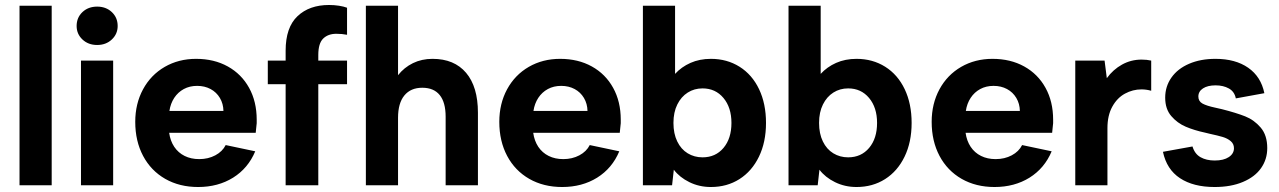

<svg xmlns="http://www.w3.org/2000/svg" viewBox="-20 -743 5130 770"><path d="M58.3 -720H187.3V0H58.3Z M304.8 -500H433.8V0H304.8ZM287.3 -638.8Q287.3 -672.4 310.6 -694.5Q333.9 -716.5 369.6 -716.5Q405.2 -716.5 428.5 -694.5Q451.9 -672.4 451.9 -638.8Q451.9 -606.7 428.5 -584.7Q405.2 -562.6 369.6 -562.6Q333.9 -562.6 310.6 -584.7Q287.3 -606.7 287.3 -638.8Z M522.4 -254.5Q522.4 -327 553.6 -384.8Q584.9 -442.5 640.6 -474.8Q696.4 -507 766.4 -507Q838.5 -507 893.5 -476.5Q948.5 -446 979 -390.7Q1009.5 -335.5 1009.5 -262.9V-248.9Q1008.5 -237.9 1007.5 -229.9Q1006.5 -222 1005.5 -210.4H658.4Q662.9 -178.1 678.8 -154.2Q694.8 -130.3 720.5 -117.6Q746.1 -104.9 779 -104.9Q814.9 -104.9 843.5 -120.1Q872.1 -135.3 885.1 -161.2L1003.6 -136.2Q975.1 -68.1 914.8 -30.5Q854.5 7 774.5 7Q699.9 7 642.6 -25.7Q585.4 -58.5 553.9 -117.7Q522.4 -177 522.4 -254.5ZM770.5 -398.6Q740.6 -398.6 717.1 -385.9Q693.7 -373.2 678.8 -350.6Q663.9 -327.9 659.4 -298.1H876.1Q875.6 -326.9 861.9 -350.1Q848.2 -373.2 824.5 -385.9Q800.9 -398.6 770.5 -398.6Z M1328.8 -607.5Q1295.9 -607.5 1276.2 -588.4Q1256.5 -569.2 1256.5 -522.5V-500H1371.8V-405.2H1256.5V0H1125.5V-405.2H1054V-500H1125.5V-539.8Q1125.5 -632.9 1173 -678Q1220.5 -723 1299.6 -723Q1320.2 -723 1339.5 -720Q1358.8 -717 1371.8 -712V-603.5Q1352.3 -607.5 1328.8 -607.5Z M1447.3 -720H1576.3V-441.5Q1600.8 -472.5 1636.1 -489.8Q1671.3 -507 1714.7 -507Q1801.7 -507 1849.2 -451Q1896.7 -395 1896.7 -291V0H1767.2V-275Q1767.2 -332.3 1743.5 -361.7Q1719.8 -391.1 1673.5 -391.1Q1627.1 -391.1 1601.7 -360.2Q1576.3 -329.3 1576.3 -270.5V0H1447.3Z M1982.4 -254.5Q1982.4 -327 2013.6 -384.8Q2044.9 -442.5 2100.6 -474.8Q2156.4 -507 2226.4 -507Q2298.5 -507 2353.5 -476.5Q2408.5 -446 2439 -390.7Q2469.5 -335.5 2469.5 -262.9V-248.9Q2468.5 -237.9 2467.5 -229.9Q2466.5 -222 2465.5 -210.4H2118.4Q2122.9 -178.1 2138.8 -154.2Q2154.8 -130.3 2180.5 -117.6Q2206.1 -104.9 2239 -104.9Q2274.9 -104.9 2303.5 -120.1Q2332.1 -135.3 2345.1 -161.2L2463.6 -136.2Q2435.1 -68.1 2374.8 -30.5Q2314.5 7 2234.5 7Q2159.9 7 2102.6 -25.7Q2045.4 -58.5 2013.9 -117.7Q1982.4 -177 1982.4 -254.5ZM2230.5 -398.6Q2200.6 -398.6 2177.1 -385.9Q2153.7 -373.2 2138.8 -350.6Q2123.9 -327.9 2119.4 -298.1H2336.1Q2335.6 -326.9 2321.9 -350.1Q2308.2 -373.2 2284.5 -385.9Q2260.9 -398.6 2230.5 -398.6Z M2682.3 -62.4 2675.3 0H2558.3V-720H2687.3V-446.7Q2712.8 -474.6 2749.2 -490.8Q2785.7 -507 2831.1 -507Q2895.5 -507 2946 -475.3Q2996.5 -443.5 3024.2 -385.3Q3052 -327 3052 -250Q3052 -173 3023.7 -114.7Q2995.5 -56.5 2945.5 -24.7Q2895.5 7 2831.1 7Q2784.2 7 2744.7 -12.5Q2705.3 -31.9 2682.3 -62.4ZM2913.4 -250Q2913.4 -311.8 2881.3 -350.2Q2849.2 -388.5 2797.4 -388.5Q2764.5 -388.5 2738.1 -371.8Q2711.7 -355.1 2696.3 -324Q2680.8 -292.9 2680.8 -250Q2680.8 -207.1 2696 -175.8Q2711.2 -144.4 2737.9 -128.2Q2764.5 -112 2797.4 -112Q2849.7 -112 2881.6 -149.9Q2913.4 -187.7 2913.4 -250Z M3266.3 -62.4 3259.3 0H3142.3V-720H3271.3V-446.7Q3296.8 -474.6 3333.2 -490.8Q3369.7 -507 3415.1 -507Q3479.5 -507 3530 -475.3Q3580.5 -443.5 3608.2 -385.3Q3636 -327 3636 -250Q3636 -173 3607.7 -114.7Q3579.5 -56.5 3529.5 -24.7Q3479.5 7 3415.1 7Q3368.2 7 3328.7 -12.5Q3289.3 -31.9 3266.3 -62.4ZM3497.4 -250Q3497.4 -311.8 3465.3 -350.2Q3433.2 -388.5 3381.4 -388.5Q3348.5 -388.5 3322.1 -371.8Q3295.7 -355.1 3280.3 -324Q3264.8 -292.9 3264.8 -250Q3264.8 -207.1 3280 -175.8Q3295.2 -144.4 3321.9 -128.2Q3348.5 -112 3381.4 -112Q3433.7 -112 3465.6 -149.9Q3497.4 -187.7 3497.4 -250Z M3716.4 -254.5Q3716.4 -327 3747.6 -384.8Q3778.9 -442.5 3834.6 -474.8Q3890.4 -507 3960.4 -507Q4032.5 -507 4087.5 -476.5Q4142.5 -446 4173 -390.7Q4203.5 -335.5 4203.5 -262.9V-248.9Q4202.5 -237.9 4201.5 -229.9Q4200.5 -222 4199.5 -210.4H3852.4Q3856.9 -178.1 3872.8 -154.2Q3888.8 -130.3 3914.5 -117.6Q3940.1 -104.9 3973 -104.9Q4008.9 -104.9 4037.5 -120.1Q4066.1 -135.3 4079.1 -161.2L4197.6 -136.2Q4169.1 -68.1 4108.8 -30.5Q4048.5 7 3968.5 7Q3893.9 7 3836.6 -25.7Q3779.4 -58.5 3747.9 -117.7Q3716.4 -177 3716.4 -254.5ZM3964.5 -398.6Q3934.6 -398.6 3911.1 -385.9Q3887.7 -373.2 3872.8 -350.6Q3857.9 -327.9 3853.4 -298.1H4070.1Q4069.6 -326.9 4055.9 -350.1Q4042.2 -373.2 4018.5 -385.9Q3994.9 -398.6 3964.5 -398.6Z M4292.3 -500H4409.8L4418.8 -429.5Q4443.8 -464 4479.8 -484Q4515.8 -504 4558.3 -504Q4579.3 -504 4596.8 -500V-379Q4577.4 -384.5 4557.8 -384.5Q4522.8 -384.5 4491.6 -367.5Q4460.3 -350.6 4440.8 -315.3Q4421.3 -280.1 4421.3 -229.1V0H4292.3Z M4643.9 -134.2 4762.4 -155.6Q4771.3 -125.7 4794.7 -112.5Q4818.1 -99.3 4851.5 -99.3Q4887.4 -99.3 4908 -113Q4928.7 -126.7 4928.7 -148.6Q4928.7 -166 4915.7 -177Q4902.8 -187.9 4883.6 -193.7Q4864.4 -199.4 4831.9 -206.4Q4821.4 -208.9 4813.5 -210.9Q4769.5 -220.3 4735.5 -234.8Q4701.4 -249.3 4677.2 -277.6Q4652.9 -305.9 4652.9 -351.4Q4652.9 -396.4 4677.9 -431.9Q4702.9 -467.5 4748.7 -487.2Q4794.5 -507 4854.5 -507Q4934.6 -507 4985.9 -471.2Q5037.2 -435.4 5050.6 -369.3L4936.2 -348.4Q4930.7 -375.8 4908.3 -388.2Q4885.9 -400.7 4855 -400.7Q4823.2 -400.7 4804.5 -388.5Q4785.9 -376.3 4785.9 -355.9Q4785.9 -337 4802.3 -327.8Q4818.8 -318.6 4854.2 -311.1L4880.6 -305.1Q4937.6 -290.6 4973.6 -276.4Q5009.6 -262.2 5035.9 -231.4Q5062.2 -200.6 5062.2 -149.1Q5062.2 -104.1 5037.4 -68.8Q5012.7 -33.5 4964.6 -13.3Q4916.6 7 4851.1 7Q4765.9 7 4712.4 -28.3Q4658.8 -63.6 4643.9 -134.2Z"/></svg>

Font: AF Albert Sans Medium
Style: Regular
Weight: 500
Designer: Andreas Rasmussen
Foundry: a.Foundry
Version: Version 1.300;Glyphs 3.2 (3231)